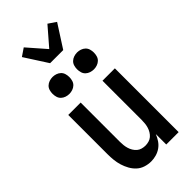

<svg xmlns="http://www.w3.org/2000/svg" viewBox="-303 -1038 1107 1107"><g transform="rotate(-45 250.0 -484.5)"><path d="M209 8Q185 8 161.5 0.5Q138 -7 120.5 -23Q103 -39 91 -60.5Q79 -82 72 -105Q65 -128 62.5 -152Q60 -176 60 -200V-520H161V-200Q161 -186 162.5 -172Q164 -158 168 -144.5Q172 -131 179.5 -118.5Q187 -106 197.5 -97Q208 -88 222 -84Q236 -80 250 -80Q264 -80 278 -84Q292 -88 302.5 -97Q313 -106 320.5 -118.5Q328 -131 332 -144.5Q336 -158 337.5 -172Q339 -186 339 -200V-520H440V0H339V-85Q331 -65 319 -47Q307 -29 289.5 -16.5Q272 -4 251 2Q230 8 209 8ZM351 -601Q337 -601 323.5 -605.5Q310 -610 300 -619.5Q290 -629 286 -642.5Q282 -656 282 -670Q282 -684 286 -697.5Q290 -711 300 -720.5Q310 -730 323.5 -734.5Q337 -739 351 -739Q364 -739 377.5 -734.5Q391 -730 401 -720.5Q411 -711 415 -697.5Q419 -684 419 -670Q419 -656 415 -642.5Q411 -629 401 -619.5Q391 -610 377.5 -605.5Q364 -601 351 -601ZM151 -601Q137 -601 123.5 -605.5Q110 -610 100 -619.5Q90 -629 86 -642.5Q82 -656 82 -670Q82 -684 86 -697.5Q90 -711 100 -720.5Q110 -730 123.5 -734.5Q137 -739 151 -739Q164 -739 177.5 -734.5Q191 -730 201 -720.5Q211 -711 215 -697.5Q219 -684 219 -670Q219 -656 215 -642.5Q211 -629 201 -619.5Q191 -610 177.5 -605.5Q164 -601 151 -601ZM197 -805 107 -945 154 -977 251 -866 347 -977 394 -945 304 -805Z"/></g></svg>

Font: Iosevka Custom Semibold
Style: Regular
Weight: 600
Designer: Belleve Invis
Foundry: Belleve Invis
Version: Version 27.0.2; ttfautohint (v1.8.4)